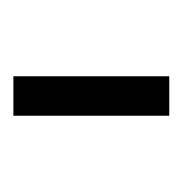

<svg xmlns="http://www.w3.org/2000/svg" viewBox="-13 -756 273 287"><g transform="rotate(90 123.5 -612.5)"><path d="M94 -496V-729H153V-496Z"/></g></svg>

Font: BDO Grotesk Light
Style: Regular
Weight: 300
Designer: Deni Anggara
Foundry: Lokal Container
Version: Version 2.000